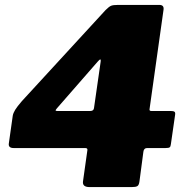

<svg xmlns="http://www.w3.org/2000/svg" viewBox="-20 -762 756 782"><path d="M410 -721Q424 -735 432.5 -738.5Q441 -742 461 -742H629Q649 -742 646 -722L589 -317Q588 -310 596 -310H675Q686 -310 690.5 -307Q695 -304 693 -293L676 -175Q675 -165 671 -162Q667 -159 654 -159H579Q566 -159 564 -144L548 -23Q546 -8 539.5 -4Q533 0 516 0H345Q315 0 318 -23L336 -151Q337 -159 327 -159H36Q13 -159 16 -178L32 -291Q34 -302 42 -315Q50 -328 69 -350L410 -721ZM348 -310Q362 -310 363 -323L390 -511Q393 -529 377 -510L212 -321Q206 -314 206.5 -312Q207 -310 213 -310Z"/></svg>

Font: Libre Franklin Thin Black
Style: Italic
Weight: 900
Italic angle: -8°
Version: Version 2.000